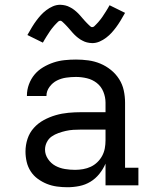

<svg xmlns="http://www.w3.org/2000/svg" viewBox="-20 -778 640 806"><path d="M263 8Q241 8 219 5Q197 2 177 -6Q157 -14 139 -27Q121 -40 109 -58.5Q97 -77 92 -98.5Q87 -120 87 -142Q87 -169 95.5 -195Q104 -221 122 -241Q140 -261 164 -274Q188 -287 214 -294.5Q240 -302 267 -304.5Q294 -307 320 -307H423V-347Q423 -370 414 -392.5Q405 -415 386.5 -429.5Q368 -444 345 -449.5Q322 -455 299 -455Q278 -455 257.5 -452Q237 -449 219 -440Q201 -431 188 -413.5Q175 -396 175 -376V-375H93V-377Q93 -401 101.5 -424Q110 -447 125 -465Q140 -483 161 -495.5Q182 -508 204.5 -515.5Q227 -523 251 -525.5Q275 -528 299 -528Q325 -528 351 -524.5Q377 -521 401 -511Q425 -501 445.5 -484.5Q466 -468 480 -446Q494 -424 499.5 -398.5Q505 -373 505 -347V-74H561V0H423V-91Q413 -68 397 -48Q381 -28 359.5 -15Q338 -2 313 3Q288 8 263 8ZM295 -65Q312 -65 329 -68Q346 -71 361 -78Q376 -85 388.5 -97Q401 -109 409 -124Q417 -139 420 -155.5Q423 -172 423 -189V-234H321Q304 -234 288 -233Q272 -232 256.5 -228.5Q241 -225 225.5 -219.5Q210 -214 197 -205Q184 -196 176.5 -181Q169 -166 169 -150Q169 -129 181.5 -110.5Q194 -92 212.5 -82Q231 -72 252.5 -68.5Q274 -65 295 -65ZM367 -597Q361 -597 355.5 -598Q350 -599 345 -600Q340 -601 335.5 -603Q331 -605 326 -607.5Q321 -610 317 -612.5Q313 -615 308.5 -618.5Q304 -622 300 -625.5Q296 -629 292 -633Q288 -637 284.5 -641Q281 -645 278 -648.5Q275 -652 271.5 -656Q268 -660 264 -664.5Q260 -669 256 -673Q252 -677 249 -680Q246 -683 241.5 -687Q237 -691 234 -691Q228 -691 224.5 -687.5Q221 -684 215.5 -678.5Q210 -673 208 -670.5Q206 -668 203 -664.5Q200 -661 196.5 -656.5Q193 -652 190 -647.5Q187 -643 183.5 -637.5Q180 -632 176 -626Q172 -620 168 -613Q164 -606 160 -599L95 -631Q105 -649 114.5 -664.5Q124 -680 133 -692Q142 -704 151.5 -714.5Q161 -725 174 -735Q187 -745 202 -751.5Q217 -758 233 -758Q239 -758 244.5 -757Q250 -756 255 -755Q260 -754 264.5 -752Q269 -750 274 -747.5Q279 -745 283 -742.5Q287 -740 291.5 -736.5Q296 -733 300 -729.5Q304 -726 308 -722Q312 -718 315.5 -714Q319 -710 322 -706.5Q325 -703 328.5 -699Q332 -695 336 -690.5Q340 -686 344 -682Q348 -678 351 -675Q354 -672 358.5 -668Q363 -664 366 -664Q372 -664 375.5 -667.5Q379 -671 384.5 -676.5Q390 -682 392 -684.5Q394 -687 397 -690.5Q400 -694 403.5 -698.5Q407 -703 410 -707.5Q413 -712 416.5 -717.5Q420 -723 424 -729Q428 -735 432 -742Q436 -749 440 -756L505 -724Q495 -706 485.5 -690.5Q476 -675 467 -663Q458 -651 448.5 -640.5Q439 -630 426 -620Q413 -610 398 -603.5Q383 -597 367 -597Z"/></svg>

Font: Iosevka HT Extended
Style: Regular
Weight: 400
Width: 7
Monospace: yes
Designer: Belleve Invis
Foundry: Belleve Invis
Version: Version 32.3.0; ttfautohint (v1.8.4)